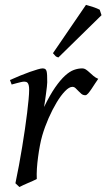

<svg xmlns="http://www.w3.org/2000/svg" viewBox="-20 -732 428 772"><path d="M375 -415Q369.1 -407.2 362.1 -396Q355 -384.8 347.9 -374.3Q340.8 -363.8 334.5 -356.4Q328.1 -349.1 323.2 -349.1Q314 -349.1 307.4 -354.5Q300.8 -359.9 295.2 -366Q289.6 -372.1 283.9 -377.4Q278.3 -382.8 271 -382.8Q258.3 -382.8 241.5 -365.5Q224.6 -348.1 207.8 -320.1Q190.9 -292 175.5 -257.1Q160.2 -222.2 149.9 -187Q144.5 -168.5 140.4 -146.2Q136.2 -124 133.1 -100.6Q129.9 -77.1 128.4 -54.4Q127 -31.7 127.9 -12.2Q121.6 -8.8 112.1 -4.6Q102.5 -0.5 92.5 3.9Q82.5 8.3 73.2 12.5Q64 16.6 58.1 20L42 4.9Q49.3 -29.8 56.2 -66.9Q63 -104 69.1 -140.9Q75.2 -177.7 80.3 -212.9Q85.4 -248 89.1 -278.3Q92.8 -308.6 95 -332.5Q97.2 -356.4 97.2 -371.1Q97.2 -382.3 95.5 -388.9Q93.8 -395.5 91.1 -398.7Q88.4 -401.9 84.7 -402.8Q81.1 -403.8 77.1 -403.8Q72.8 -403.8 64.2 -401.9Q55.7 -399.9 47.4 -397.7Q39.1 -395.5 26.9 -392.1L20 -410.2Q40.5 -419.4 61.3 -428Q82 -436.5 100.1 -442.9Q118.2 -449.2 131.6 -453.1Q145 -457 150.9 -457Q157.7 -457 161.6 -454.6Q165.5 -452.1 167.2 -446Q168.9 -439.9 169.4 -429Q169.9 -418 169.9 -400.9Q169.9 -395.5 168.5 -382.8Q167 -370.1 165 -355.2Q163.1 -340.3 160.9 -325.7Q158.7 -311 157.2 -301.8Q180.7 -350.1 201.7 -380.4Q222.7 -410.6 241.5 -427.7Q260.3 -444.8 277.3 -450.9Q294.4 -457 310.1 -457Q318.8 -457 325.9 -452.1Q333 -447.3 340.3 -440.4Q347.7 -433.6 356 -426.5Q364.3 -419.4 375 -415ZM388.2 -670.9 214.8 -501Q207 -502.9 203.4 -506.3Q199.7 -509.8 192.9 -518.1L325.7 -712.4Q330.6 -710.9 338.1 -708.7Q345.7 -706.5 354 -703.9Q362.3 -701.2 369.6 -698.2Q377 -695.3 380.9 -692.9Z"/></svg>

Font: Akkhara
Style: Italic
Weight: 400
Italic angle: -7°
Designer: J. Victor Gaultney
Version: Version 1.00 June 13, 2006, initial release